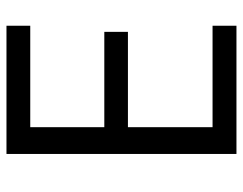

<svg xmlns="http://www.w3.org/2000/svg" viewBox="-99 -655 754 596"><g transform="rotate(-90 278.0 -357.0)"><path d="M496.1 0H98.1V-713.9H496.1V-640.1H181.2V-410.2H477.1V-336.9H181.2V-74.2H496.1Z"/></g></svg>

Font: f01206874
Style: Regular
Weight: 400
Foundry: Ascender Corporation
Version: Version 1.10